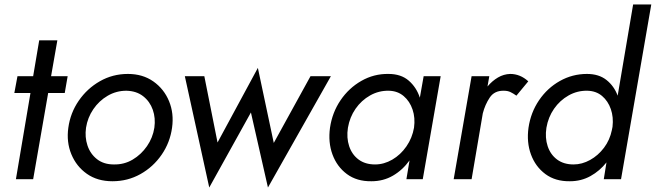

<svg xmlns="http://www.w3.org/2000/svg" viewBox="-20 -800 2927 857"><path d="M58 -460H128L155 -620H236L208 -460H282L269 -385H195L128 0H51L116 -385H44Z M285 -230Q294 -296 331.5 -350.5Q369 -405 426 -437.5Q483 -470 551 -470Q617 -470 664.5 -436.5Q712 -403 734.5 -348.5Q757 -294 748 -230Q739 -164 701.5 -109.5Q664 -55 607 -23Q550 9 482 9Q415 9 368 -24Q321 -57 298.5 -111.5Q276 -166 285 -230ZM364 -230Q358 -188 370.5 -150.5Q383 -113 413 -89.5Q443 -66 488 -66Q534 -65 572 -87.5Q610 -110 636 -147.5Q662 -185 669 -230Q675 -273 662 -310Q649 -347 619 -370.5Q589 -394 544 -395Q499 -395 460.5 -372.5Q422 -350 396.5 -312.5Q371 -275 364 -230Z M805 -460H892L951 -164L1131 -497L1202 -162L1366 -460H1457L1176 37L1100 -298L914 37Z M1453 -230Q1463 -298 1500 -352.5Q1537 -407 1593 -439Q1649 -471 1714 -470Q1770 -470 1804.5 -440Q1839 -410 1854 -364L1871 -460H1947L1867 0H1794L1808 -84Q1777 -41 1734 -16Q1691 9 1638 9Q1573 10 1528.5 -23Q1484 -56 1464 -110.5Q1444 -165 1453 -230ZM1533 -230Q1526 -185 1538.5 -147.5Q1551 -110 1580.5 -88Q1610 -66 1654 -66Q1694 -66 1731 -87.5Q1768 -109 1794 -146.5Q1820 -184 1828 -230Q1834 -274 1821.5 -311Q1809 -348 1782 -371Q1755 -394 1716 -395Q1671 -396 1632 -374Q1593 -352 1567 -314.5Q1541 -277 1533 -230Z M2285 -373Q2271 -383 2258.5 -389Q2246 -395 2229 -395Q2187 -396 2166 -364.5Q2145 -333 2135 -294L2085 0H2005L2085 -460H2164L2156 -414Q2177 -439 2202.5 -454Q2228 -469 2257 -470Q2302 -470 2338 -437Z M2339 -230Q2349 -298 2386 -352.5Q2423 -407 2479 -438.5Q2535 -470 2600 -470Q2653 -470 2687 -443Q2721 -416 2737 -373L2806 -780H2887L2752 0H2675L2687 -75Q2657 -37 2615.5 -14Q2574 9 2524 9Q2459 10 2414.5 -23Q2370 -56 2350 -110.5Q2330 -165 2339 -230ZM2419 -230Q2412 -185 2424.5 -147.5Q2437 -110 2466.5 -88Q2496 -66 2540 -66Q2578 -66 2614 -86Q2650 -106 2676 -140.5Q2702 -175 2711 -219L2714 -234Q2719 -277 2706.5 -313Q2694 -349 2667.5 -371.5Q2641 -394 2602 -395Q2557 -396 2518 -374Q2479 -352 2453 -314.5Q2427 -277 2419 -230Z"/></svg>

Font: Jost*
Style: Italic
Weight: 400
Italic angle: -10°
Version: Version 3.7